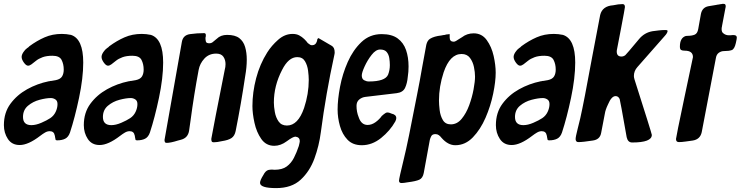

<svg xmlns="http://www.w3.org/2000/svg" viewBox="-38 -737 3800 985"><path d="M63 7Q23 7 2.5 -24Q-18 -55 -18 -95Q-18 -159 15.5 -204.5Q49 -250 101 -279Q153 -308 212 -320H214Q220 -322 226 -322L249 -326Q272 -331 280.5 -345Q289 -359 289 -380Q289 -408 278 -429.5Q267 -451 231 -451Q201 -451 180.5 -443.5Q160 -436 146.5 -425Q133 -414 123.5 -407Q114 -400 106 -400Q96 -400 84.5 -416Q73 -432 73 -445Q73 -456 82 -469.5Q91 -483 101 -490Q108 -494 113 -500Q151 -528 191 -545.5Q231 -563 279 -563Q302 -563 326 -558Q389 -538 389 -416Q389 -337 367.5 -235Q346 -133 321 -57Q313 -34 296.5 -25.5Q280 -17 255 -17Q248 -17 247 -21Q246 -25 246 -26Q246 -27 245.5 -29.5Q245 -32 244.5 -33Q244 -34 244 -37.5Q244 -41 243 -42Q239 -64 217 -64Q205 -64 193 -57Q181 -50 168 -40Q107 7 63 7ZM123 -95Q146 -95 174 -107Q202 -119 220 -131Q238 -143 247.5 -163Q257 -183 257 -203Q257 -220 246 -227Q235 -234 223 -234Q199 -234 165 -225Q131 -216 105.5 -194.5Q80 -173 80 -137Q80 -95 123 -95Z M473 7Q433 7 412.5 -24Q392 -55 392 -95Q392 -159 425.5 -204.5Q459 -250 511 -279Q563 -308 622 -320H624Q630 -322 636 -322L659 -326Q682 -331 690.5 -345Q699 -359 699 -380Q699 -408 688 -429.5Q677 -451 641 -451Q611 -451 590.5 -443.5Q570 -436 556.5 -425Q543 -414 533.5 -407Q524 -400 516 -400Q506 -400 494.5 -416Q483 -432 483 -445Q483 -456 492 -469.5Q501 -483 511 -490Q518 -494 523 -500Q561 -528 601 -545.5Q641 -563 689 -563Q712 -563 736 -558Q799 -538 799 -416Q799 -337 777.5 -235Q756 -133 731 -57Q723 -34 706.5 -25.5Q690 -17 665 -17Q658 -17 657 -21Q656 -25 656 -26Q656 -27 655.5 -29.5Q655 -32 654.5 -33Q654 -34 654 -37.5Q654 -41 653 -42Q649 -64 627 -64Q615 -64 603 -57Q591 -50 578 -40Q517 7 473 7ZM533 -95Q556 -95 584 -107Q612 -119 630 -131Q648 -143 657.5 -163Q667 -183 667 -203Q667 -220 656 -227Q645 -234 633 -234Q609 -234 575 -225Q541 -216 515.5 -194.5Q490 -173 490 -137Q490 -95 533 -95Z M817 -4Q810 -4 808 -8.5Q806 -13 806 -19L895 -522Q901 -557 937 -562Q973 -567 1009 -567Q1018 -567 1018 -557Q1018 -551 1017.5 -548.5Q1017 -546 1016.5 -545Q1016 -544 1016 -543Q1016 -531 1018.5 -523Q1021 -515 1036 -515Q1048 -515 1057 -524L1074 -538Q1094 -558 1127 -558Q1168 -558 1189.5 -541.5Q1211 -525 1219.5 -496Q1228 -467 1228 -431Q1228 -392 1220 -347Q1199 -205 1171 -65Q1166 -40 1150 -29Q1134 -18 1101 -13Q1075 -7 1058 -7Q1050 -7 1048 -12Q1046 -17 1046 -24L1047 -30Q1057 -87 1115 -379Q1119 -393 1119 -408Q1119 -430 1108 -446Q1097 -462 1071 -462Q1034 -462 1010.5 -436.5Q987 -411 981 -378Q957 -250 940 -122L932 -66Q926 -29 890 -20L875 -16Q837 -4 817 -4Z M1379 228Q1296 228 1296 201Q1296 188 1313 161Q1324 139 1339 135Q1348 133 1358 133L1370 134Q1410 134 1433 117Q1456 100 1470 72.5Q1484 45 1495 12Q1500 -8 1500 -13Q1500 -33 1478 -36Q1465 -36 1433.5 -12.5Q1402 11 1369 11Q1327 11 1302.5 -24Q1278 -59 1267.5 -107Q1257 -155 1257 -193Q1257 -263 1276 -335.5Q1295 -408 1333 -468Q1355 -503 1389 -533Q1423 -563 1463 -563Q1483 -563 1497 -555.5Q1511 -548 1522.5 -537Q1534 -526 1541 -516Q1543 -515 1546 -512.5Q1549 -510 1553 -507.5Q1557 -505 1563 -505Q1581 -505 1587 -523Q1588 -527 1589 -529V-532Q1590 -533 1590 -534V-536Q1591 -537 1591 -537L1593 -540Q1593 -541 1594 -541Q1596 -541 1597 -541Q1598 -541 1633 -520Q1647 -511 1663 -502.5Q1679 -494 1679 -468Q1679 -462 1677 -454Q1634 -257 1608 -59Q1599 11 1575 76.5Q1551 142 1504.5 185Q1458 228 1379 228ZM1434 -93Q1491 -93 1522 -183Q1546 -255 1546 -327Q1546 -347 1542.5 -374.5Q1539 -402 1526.5 -423Q1514 -444 1487 -444Q1442 -444 1409 -378Q1367 -297 1367 -211Q1367 -190 1372 -162Q1377 -134 1391.5 -113.5Q1406 -93 1434 -93Z M1818 8Q1772 8 1745 -20Q1718 -48 1706 -90.5Q1694 -133 1694 -175Q1694 -226 1706.5 -292Q1719 -358 1746 -419Q1773 -480 1816 -521Q1859 -562 1920 -562Q1972 -562 2002 -540Q2032 -518 2045 -480.5Q2058 -443 2058 -396Q2058 -368 2054 -343Q2051 -309 2040 -286Q2029 -263 1997 -259L1837 -240Q1819 -238 1805 -226.5Q1791 -215 1791 -194Q1791 -163 1802 -136Q1815 -96 1848 -96Q1869 -96 1889 -110.5Q1909 -125 1922 -144H1923L1931 -151Q1942 -160 1949 -160Q1954 -160 1961 -158Q1968 -156 1971 -154Q1995 -149 1995 -131Q1995 -124 1990 -114Q1963 -66 1917 -29Q1871 8 1818 8ZM1854 -319Q1938 -319 1953 -354Q1962 -377 1962 -403Q1962 -421 1959 -439.5Q1956 -458 1945.5 -470.5Q1935 -483 1912 -483Q1890 -483 1868.5 -455.5Q1847 -428 1832.5 -396Q1818 -364 1818 -350Q1818 -332 1830 -325.5Q1842 -319 1854 -319Z M2022 202Q2009 202 2009 190Q2009 179 2034 77Q2053 2 2102 -253Q2116 -323 2128 -393L2149 -507Q2154 -529 2168 -538Q2189 -551 2226 -555L2236 -557Q2243 -557 2251 -560L2269 -562V-544Q2269 -523 2290 -523Q2298 -523 2319 -538L2332 -546Q2358 -566 2392 -566Q2434 -566 2459 -531.5Q2484 -497 2494.5 -450Q2505 -403 2505 -364Q2505 -319 2492 -256Q2479 -193 2453 -133Q2427 -73 2388 -32.5Q2349 8 2298 8Q2260 8 2227 -30Q2221 -38 2213.5 -43.5Q2206 -49 2196 -49Q2180 -49 2174.5 -38.5Q2169 -28 2167 -19L2136 150Q2131 177 2113 185Q2095 193 2055 198Q2033 202 2022 202ZM2275 -99Q2307 -99 2330.5 -127.5Q2354 -156 2369 -197Q2384 -238 2391.5 -278.5Q2399 -319 2399 -344Q2399 -366 2393.5 -393Q2388 -420 2373 -440Q2358 -460 2330 -460Q2270 -460 2238 -366Q2214 -293 2214 -221Q2214 -201 2217.5 -172Q2221 -143 2234 -121Q2247 -99 2275 -99Z M2587 7Q2547 7 2526.5 -24Q2506 -55 2506 -95Q2506 -159 2539.5 -204.5Q2573 -250 2625 -279Q2677 -308 2736 -320H2738Q2744 -322 2750 -322L2773 -326Q2796 -331 2804.5 -345Q2813 -359 2813 -380Q2813 -408 2802 -429.5Q2791 -451 2755 -451Q2725 -451 2704.5 -443.5Q2684 -436 2670.5 -425Q2657 -414 2647.5 -407Q2638 -400 2630 -400Q2620 -400 2608.5 -416Q2597 -432 2597 -445Q2597 -456 2606 -469.5Q2615 -483 2625 -490Q2632 -494 2637 -500Q2675 -528 2715 -545.5Q2755 -563 2803 -563Q2826 -563 2850 -558Q2913 -538 2913 -416Q2913 -337 2891.5 -235Q2870 -133 2845 -57Q2837 -34 2820.5 -25.5Q2804 -17 2779 -17Q2772 -17 2771 -21Q2770 -25 2770 -26Q2770 -27 2769.5 -29.5Q2769 -32 2768.5 -33Q2768 -34 2768 -37.5Q2768 -41 2767 -42Q2763 -64 2741 -64Q2729 -64 2717 -57Q2705 -50 2692 -40Q2631 7 2587 7ZM2647 -95Q2670 -95 2698 -107Q2726 -119 2744 -131Q2762 -143 2771.5 -163Q2781 -183 2781 -203Q2781 -220 2770 -227Q2759 -234 2747 -234Q2723 -234 2689 -225Q2655 -216 2629.5 -194.5Q2604 -173 2604 -137Q2604 -95 2647 -95Z M3205 -6Q3183 -6 3177 -33Q3143 -226 3141 -229Q3134 -244 3120 -244Q3099 -244 3081 -201Q3068 -174 3065 -154L3046 -55Q3040 -21 3003 -16Q2952 -8 2929 -8Q2916 -8 2915 -23Q2915 -35 2925 -74L2939 -131Q2957 -210 3000 -445L3041 -660Q3052 -706 3108 -710Q3135 -716 3156 -716Q3168 -716 3168 -701Q3168 -695 3148 -591Q3128 -487 3127.5 -484.5Q3127 -482 3126.5 -479.5Q3126 -477 3126 -473Q3126 -447 3150 -447Q3161 -447 3170 -454Q3175 -458 3240 -536Q3268 -570 3310 -577L3342 -581Q3358 -583 3374 -583Q3383 -583 3384.5 -581.5Q3386 -580 3387 -579Q3387 -568 3371 -551L3232 -393Q3214 -373 3214 -347Q3214 -340 3217 -330Q3306 -51 3306 -45Q3306 -6 3205 -6Z M3445 -8Q3430 -8 3430 -24Q3430 -32 3473 -236L3517 -444Q3517 -477 3475 -477Q3463 -477 3456.5 -480.5Q3450 -484 3450 -498Q3450 -542 3479 -552L3486 -553Q3511 -553 3525.5 -559Q3540 -565 3544 -588L3558 -666Q3565 -699 3596 -705L3638 -712Q3640 -713 3641 -713Q3642 -713 3644 -713L3661 -716Q3664 -716 3664 -716Q3665 -716 3667 -717H3676Q3685 -717 3685 -705Q3685 -699 3684 -698L3666 -603Q3666 -600 3665.5 -599Q3665 -598 3664.5 -595.5Q3664 -593 3664 -588Q3664 -572 3673 -566Q3685 -556 3701 -556Q3716 -556 3719 -557H3726Q3742 -557 3742 -544Q3742 -538 3737 -516Q3730 -485 3716 -480Q3702 -475 3677 -475Q3662 -475 3650 -466.5Q3638 -458 3635 -441L3562 -59Q3554 -22 3516 -16Q3501 -14 3480 -11Q3459 -8 3445 -8Z"/></svg>

Font: Bangerz
Style: Regular
Weight: 400
Designer: vernon adams
Foundry: Vernon Adams
Version: Version 2.10;February 7, 2025;FontCreator 13.0.0.2683 64-bit